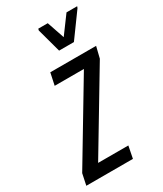

<svg xmlns="http://www.w3.org/2000/svg" viewBox="-205 -772 717 842"><g transform="rotate(-30 153.5 -351.0)"><path d="M-26 0 -14 -57 221 -449H73L86 -510H318L304 -453L69 -61H222L210 0ZM167 -573 134 -694 136 -702H184L214 -614L279 -702H333L330 -694L242 -573Z"/></g></svg>

Font: Saira Ultra Condensed Medium
Style: Italic
Weight: 500
Width: 1
Italic angle: -12°
Designer: Hector Gatti with collaboration of the Omnibus-Type team
Foundry: Omnibus-Type
Version: Version 1.001; ttfautohint (v1.8)